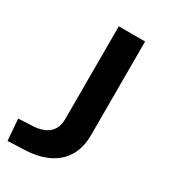

<svg xmlns="http://www.w3.org/2000/svg" viewBox="-182 -790 779 885"><g transform="rotate(30 207.0 -348.0)"><path d="M4 9 -5 -105 79 -109Q112 -112 135.5 -124Q159 -136 171.5 -158Q184 -180 184 -211V-705H324V-207Q324 -143 298 -97Q272 -51 222 -25Q172 1 100 5Z"/></g></svg>

Font: Nunito Sans 10pt SemiExpanded
Style: Bold
Weight: 700
Width: 6
Designer: Vernon Adams
Foundry: Vernon Adams
Version: Version 3.101;gftools[0.9.27]